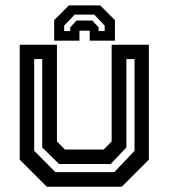

<svg xmlns="http://www.w3.org/2000/svg" viewBox="-20 -710 641 730"><path d="M158 0 55 -103V-540H196.5V-172L227 -141.5H374L404.5 -172V-540H546V-103L443 0ZM190.5 -55.5H414.5L491.5 -136.5V-485.5H460.5V-149.5L401 -86.5H204.5L140.5 -149.5V-485.5H110V-136.5ZM361 -689.5 417 -633.5V-555.5H321V-593.5H282V-555.5H186V-633.5L242 -689.5ZM338.5 -654.5H264L224 -612.5V-592H247V-606L271 -632H331L355 -606V-592H378V-612.5Z"/></svg>

Font: Tourney Thin SemiBold
Style: Regular
Weight: 600
Version: Version 1.015